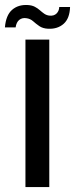

<svg xmlns="http://www.w3.org/2000/svg" viewBox="-50 -761 305 781"><path d="M53.5 0V-600H150.5V0ZM191 -732.5H235Q233.5 -686 209 -664.2Q184.5 -642.5 146.5 -644Q124 -645 110 -654.8Q96 -664.5 84.5 -674.8Q73 -685 57 -687Q40 -689.5 28.2 -680Q16.5 -670.5 13.5 -649.5H-30Q-26 -699 -0.8 -721Q24.5 -743 63.5 -740.5Q80 -739.5 91.5 -733.5Q103 -727.5 112 -719.5Q121 -711.5 130 -705.2Q139 -699 150.5 -697.5Q169.5 -695.5 180 -706Q190.5 -716.5 191 -732.5Z"/></svg>

Font: Big Shoulders Stencil Text Thin SemiBold
Style: Regular
Weight: 600
Version: Version 2.001